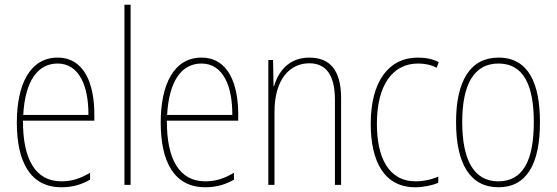

<svg xmlns="http://www.w3.org/2000/svg" viewBox="-20 -780 2349 810"><path d="M223 -537C106 -537 51 -423 51 -263C51 -97 108 10 239 10C287 10 325 -2 360 -22V-51C317 -26 282 -15 239 -15C131 -15 76 -106 77 -271H378V-298C378 -424 337 -537 223 -537ZM223 -512C314 -512 354 -417 353 -295H78C86 -440 140 -512 223 -512Z M531 0V-760H505V0Z M830 -537C713 -537 658 -423 658 -263C658 -97 715 10 846 10C894 10 932 -2 967 -22V-51C924 -26 889 -15 846 -15C738 -15 683 -106 684 -271H985V-298C985 -424 944 -537 830 -537ZM830 -512C921 -512 961 -417 960 -295H685C693 -440 747 -512 830 -512Z M1285 -537C1196 -537 1153 -475 1136 -416H1134L1132 -527H1112V0H1138V-308C1138 -445 1202 -513 1285 -513C1352 -513 1393 -468 1393 -359V0H1419V-366C1419 -485 1371 -537 1285 -537Z M1732 10C1767 10 1804 2 1829 -9V-35C1800 -22 1766 -15 1734 -15C1618 -15 1570 -117 1570 -258C1570 -422 1637 -512 1744 -512C1771 -512 1798 -507 1822 -494L1831 -518C1805 -531 1777 -537 1743 -537C1619 -537 1544 -435 1544 -258C1544 -97 1602 10 1732 10Z M2258 -264C2258 -428 2210 -537 2083 -537C1965 -537 1904 -440 1904 -265C1904 -88 1964 10 2083 10C2201 10 2258 -87 2258 -264ZM1930 -265C1930 -423 1979 -512 2083 -512C2193 -512 2232 -413 2232 -265C2232 -102 2186 -15 2082 -15C1978 -15 1930 -107 1930 -265Z"/></svg>

Font: Noto Sans Gurmukhi Condensed Thin
Style: Regular
Weight: 100
Width: 3
Designer: Jelle Bosma - Monotype Design Team
Foundry: Monotype Imaging Inc.
Version: Version 2.004